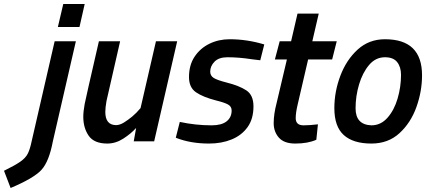

<svg xmlns="http://www.w3.org/2000/svg" viewBox="-150 -706 2152 959"><path d="M-97 233 -130 147Q-75 120 -48.5 101.5Q-22 83 -11 61Q0 39 8 0L123 -500H229L114 0Q95 101 57 142.5Q19 184 -97 233ZM247 -571H139L166 -686H273Z M386 11Q320 11 293 -28Q266 -67 266 -123Q266 -149 273 -187Q277 -209 344 -500H450Q385 -218 382 -202Q376 -168 376 -147Q376 -82 429 -81Q448 -81 469 -94Q490 -107 510.5 -124Q531 -141 552 -166L629 -500H735L620 0H518L530 -67Q505 -39 466.5 -14Q428 11 386 11Z M894 11Q801 11 728 -18L748 -97Q827 -80 907 -80Q957 -80 982 -100Q1007 -120 1007 -154Q1007 -174 989 -184Q971 -194 930 -204Q864 -221 829 -245Q794 -269 794 -321Q794 -381 822 -423Q850 -465 896 -487.5Q942 -510 997 -510Q1084 -510 1170 -484L1150 -405L1108 -410Q1044 -420 986 -420Q943 -420 921.5 -398Q900 -376 900 -348Q900 -328 917 -317Q934 -306 981 -294Q1045 -278 1080.5 -254.5Q1116 -231 1116 -175Q1116 -112 1086.5 -71Q1057 -30 1007 -9.5Q957 11 894 11Z M1325 11Q1269 11 1243 -18.5Q1217 -48 1217 -91Q1217 -136 1232 -193L1283 -409H1223L1247 -500H1304L1336 -638H1442L1410 -500H1532L1509 -409H1389L1337 -185Q1327 -143 1327 -116Q1327 -80 1366 -80Q1396 -80 1438 -85L1430 -8Q1388 11 1325 11Z M1705 11Q1614 11 1567 -31.5Q1520 -74 1520 -166Q1520 -248 1550 -327.5Q1580 -407 1636.5 -458.5Q1693 -510 1773 -510Q1958 -510 1958 -330Q1958 -250 1930 -171.5Q1902 -93 1845.5 -41Q1789 11 1705 11ZM1705 -80Q1752 -80 1785.5 -118Q1819 -156 1836 -214Q1853 -272 1853 -332Q1853 -371 1834 -395.5Q1815 -420 1773 -420Q1726 -420 1693.5 -381.5Q1661 -343 1643.5 -284.5Q1626 -226 1626 -165Q1626 -83 1705 -80Z"/></svg>

Font: Storia Sans SemiBold
Style: Italic
Weight: 600
Italic angle: -13°
Designer: Campivisivi
Foundry: Accademia di Belle Arti di Urbino and students of MA course of Visual design
Version: Version 60.001;May 25, 2020;FontCreator 12.0.0.2522 64-bit